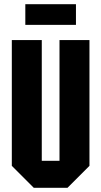

<svg xmlns="http://www.w3.org/2000/svg" viewBox="-20 -890 480 910"><path d="M36 -104V-700H178V-128H262V-700H404V-104L300 0H140ZM100 -772V-870H340V-772Z"/></svg>

Font: Tektur Condensed SemiBold
Style: Regular
Weight: 600
Width: 3
Designer: Adam Jagosz
Foundry: Adam Jagosz
Version: Version 1.005;gftools[0.9.30]